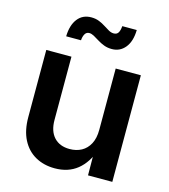

<svg xmlns="http://www.w3.org/2000/svg" viewBox="-111 -824 812 921"><g transform="rotate(15 295.0 -363.5)"><path d="M245.6 8.8Q190.9 8.8 148.9 -14.9Q106.9 -38.6 83.5 -84.2Q60.1 -129.9 60.1 -195.8V-529.3H185.1V-215.3Q185.1 -159.7 213.1 -129.4Q241.2 -99.1 290.5 -99.1Q323.7 -99.1 349.4 -113Q375 -127 389.9 -155Q404.8 -183.1 404.8 -225.1V-529.3H529.8V0H409.2L408.2 -132.8H426.3Q401.9 -63 356.9 -27.1Q312 8.8 245.6 8.8ZM361.8 -614.7Q340.3 -614.7 322.5 -621.6Q304.7 -628.4 289.8 -637.9Q274.9 -647.5 262.2 -654.3Q249.5 -661.1 238.8 -661.1Q224.6 -661.1 217.3 -648.4Q210 -635.7 209 -617.2H135.3Q136.7 -672.9 161.4 -704.6Q186 -736.3 229 -736.3Q251 -736.3 268.3 -729.2Q285.6 -722.2 299.8 -712.9Q314 -703.6 326.7 -696.5Q339.4 -689.5 351.6 -689.5Q366.7 -689.5 373.8 -700.4Q380.9 -711.4 382.8 -733.9H454.6Q453.6 -677.7 428.2 -646.2Q402.8 -614.7 361.8 -614.7Z"/></g></svg>

Font: Inter 24pt SemiBold
Style: Regular
Weight: 600
Designer: Rasmus Andersson
Foundry: rsms
Version: Version 4.001;git-66647c0bb